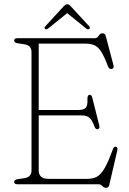

<svg xmlns="http://www.w3.org/2000/svg" viewBox="-20 -883 620 920"><path d="M48 -688.5Q48 -700 63.5 -700H435Q446 -700 453 -711.8Q460 -723.5 471.5 -723.5Q483.5 -723.5 487 -709.5L523.5 -571.5Q528 -554.5 514.5 -552.5Q502.5 -550.5 496.5 -567.5Q479 -614 464 -636.8Q449 -659.5 431.2 -666.8Q413.5 -674 388.5 -674H165.5V-356H355.5Q380.5 -356 390.5 -366.2Q400.5 -376.5 399 -407Q398.5 -426.5 407.5 -428.5Q418.5 -431 422 -415.5L455.5 -282.5Q459.5 -266.5 448.5 -264Q438.5 -261.5 432.5 -277Q421.5 -307.5 408.8 -318.8Q396 -330 372 -330H165.5V-66Q165.5 -26 213 -26H399Q425 -26 444.2 -36.2Q463.5 -46.5 481.2 -77Q499 -107.5 521 -168.5Q526 -181.5 535 -180Q545.5 -178.5 542 -162L503.5 3.5Q500.5 17 488 17Q479 17 470.5 8.5Q462 0 454 0H63.5Q48 0 48 -11.5Q48 -22 65.5 -24.5L98 -29.5Q131 -35 131 -66.5V-633.5Q131 -665 98 -670.5L65.5 -675.5Q48 -678 48 -688.5ZM407 -743.5Q401 -739.5 391.5 -747.5L302 -820L212 -747.5Q202.5 -740 197 -743.5Q189.5 -749 197.5 -757.5L285 -852.5Q295 -863 302 -863Q310 -863 319.5 -852.5L407 -757.5Q414.5 -749.5 407 -743.5Z"/></svg>

Font: Fraunces 72pt S100 Thin
Style: Regular
Weight: 100
Version: Version 1.000; ttfautohint (v1.8.3)